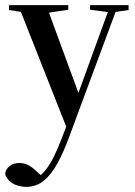

<svg xmlns="http://www.w3.org/2000/svg" viewBox="-30 -475 527 748"><path d="M72 253Q56 253 39 248Q22 243 9 232Q-4 221 -10 203Q-8 184 7.5 172Q23 160 45 160Q64 160 80.5 168.5Q97 177 115 195L137 215L125 224H106Q129 210 147 188Q165 166 181 133Q197 100 214 55L247 -31L248 -37L330 -263L400 -455H430L240 57Q218 117 194 161Q170 205 140.5 229Q111 253 72 253ZM231 26 41 -455H150L284 -90L254 -25ZM5 -436V-455H236V-437L142 -423H86ZM321 -437V-455H471V-436L409 -427H398Z"/></svg>

Font: Source Serif 4 60pt SemiBold
Style: Regular
Weight: 600
Version: Version 4.004;hotconv 1.0.116;makeotfexe 2.5.65601